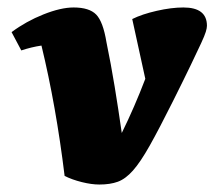

<svg xmlns="http://www.w3.org/2000/svg" viewBox="-20 -482 574 514"><path d="M246 12Q225 12 199 5.5Q173 -1 153 -11Q130 -199 91 -360Q64 -356 37 -347L11 -396Q50 -425 96.5 -443.5Q143 -462 177 -462Q219 -462 237.5 -443Q256 -424 265 -369Q277 -311 287 -250Q297 -189 306 -126Q340 -195 369 -271L334 -431Q360 -444 399.5 -453Q439 -462 471 -462Q534 -462 534 -413Q534 -407 531 -397Q528 -387 518.5 -366.5Q509 -346 491 -308.5Q473 -271 443 -211Q406 -137 381 -92.5Q356 -48 336 -25.5Q316 -3 295.5 4.5Q275 12 246 12Z"/></svg>

Font: Petrona Black
Style: Italic
Weight: 900
Italic angle: -9°
Designer: Ringo R. Seeber
Foundry: Ringo R. Seeber
Version: Version 2.001; ttfautohint (v1.8.3)